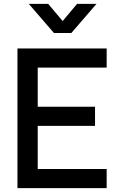

<svg xmlns="http://www.w3.org/2000/svg" viewBox="-20 -970 620 990"><path d="M258 -800 128.5 -950H228.5L303 -861.5L377.5 -950H477.5L348 -800ZM530 0H70V-720H530V-621.5H174.5V-419.5H470V-321H174.5V-98.5H530Z"/></svg>

Font: Hauora SemiBold
Style: Regular
Weight: 600
Designer: Wayne Shih
Foundry: WCYS
Version: Version 1.001